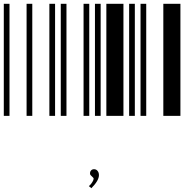

<svg xmlns="http://www.w3.org/2000/svg" viewBox="-20 -610 1000 1011"><path d="M0 0V-590H30V0ZM120 0V-590H150V0ZM240 0V-590H270V0ZM300 0V-590H330V0ZM420 0V-590H450V0ZM480 0V-590H510V0ZM540 0V-590H630V0ZM660 0V-590H690V0ZM720 0V-590H750V0ZM840 0V-590H930V0ZM448 370Q459 361 466 349Q473 338 473 331Q473 328 471 326Q469 323 464 319Q459 314 456 311Q454 307 454 303Q454 293 460 287Q466 281 475 281Q486 281 493 289Q501 298 501 312Q501 341 461 381Z"/></svg>

Font: Libre Barcode 39 Extended Text
Style: Regular
Weight: 400
Version: Version 1.005; ttfautohint (v1.8.3)